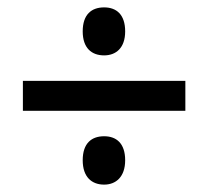

<svg xmlns="http://www.w3.org/2000/svg" viewBox="-20 -612 565 520"><path d="M262 -462C294 -462 319 -482 319 -527C319 -573 295 -592 262 -592C228 -592 204 -573 204 -527C204 -482 228 -462 262 -462ZM42 -312H482V-393H42ZM262 -112C294 -112 319 -133 319 -178C319 -224 295 -243 262 -243C228 -243 204 -224 204 -178C204 -133 228 -112 262 -112Z"/></svg>

Font: Noto Sans SemiCondensed Medium
Style: Regular
Weight: 500
Width: 4
Designer: Monotype Design Team
Foundry: Monotype Imaging Inc.
Version: Version 2.013